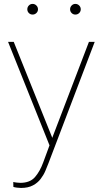

<svg xmlns="http://www.w3.org/2000/svg" viewBox="-20 -741 518 975"><path d="M249 -50.8 431.6 -528.3H460.9L226.1 87.9Q219.7 104.5 210.7 126Q201.7 147.5 186.5 167.5Q171.4 187.5 147.2 200.4Q123 213.4 86.9 213.4Q79.1 213.4 66.4 211.9Q53.7 210.4 47.9 208L47.4 183.1Q54.7 185.1 66.4 186.3Q78.1 187.5 83 187.5Q132.3 187.5 157.7 158.2Q183.1 128.9 199.7 83L231.4 -2.9L21 -528.3H49.8L245.6 -41ZM118.7 -693.8Q118.7 -705.1 126.5 -713.1Q134.3 -721.2 145.5 -721.2Q156.7 -721.2 164.8 -713.1Q172.9 -705.1 172.9 -693.8Q172.9 -682.6 164.8 -674.8Q156.7 -667 145.5 -667Q134.3 -667 126.5 -674.8Q118.7 -682.6 118.7 -693.8ZM335.9 -693.8Q335.9 -705.1 343.8 -713.1Q351.6 -721.2 362.8 -721.2Q374 -721.2 382.1 -713.1Q390.1 -705.1 390.1 -693.8Q390.1 -682.6 382.1 -674.8Q374 -667 362.8 -667Q351.6 -667 343.8 -674.8Q335.9 -682.6 335.9 -693.8Z"/></svg>

Font: Vazirmatn UI FD Thin
Style: Regular
Weight: 100
Designer: Saber Rastikerdar
Foundry: Saber Rastikerdar
Version: Version 33.003